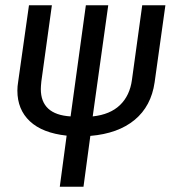

<svg xmlns="http://www.w3.org/2000/svg" viewBox="-20 -709 648 729"><path d="M608 -689 567 -396Q554 -306 491.5 -254Q429 -202 323 -193L297 0H207L233 -194Q141 -204 93.5 -248.5Q46 -293 46 -365Q46 -381 49 -399L90 -689H177L137 -400Q135 -380 135 -371Q135 -274 248 -267L306 -689H391L332 -267Q398 -274 435.5 -310Q473 -346 481 -406L520 -689Z"/></svg>

Font: Fira Sans Extra Condensed
Style: Italic
Weight: 400
Width: 3
Italic angle: -8°
Designer: Carrois Corporate & Edenspiekermann AG
Foundry: Carrois Corporate GbR & Edenspiekermann AG
Version: Version 4.203